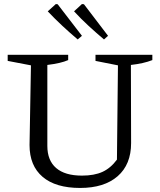

<svg xmlns="http://www.w3.org/2000/svg" viewBox="-20 -919 793 949"><path d="M376 10Q255 10 190.5 -45Q126 -100 126 -202L133 -596L18 -618V-648H317V-622Q281 -606 214 -598V-198Q214 -126 257.5 -88.5Q301 -51 385 -51Q446 -51 486.5 -69.5Q527 -88 558 -130L563 -596L452 -618V-648H733V-622Q690 -605 627 -598L628 -212Q628 -106 561.5 -48Q495 10 376 10ZM364 -724Q325 -757 288 -791.5Q251 -826 216 -863L256 -899L265 -898L385 -742ZM494 -724Q455 -757 417.5 -791.5Q380 -826 346 -863L385 -899L395 -898L514 -742Z"/></svg>

Font: Piazzolla
Style: Regular
Weight: 400
Designer: Juan Pablo del Peral
Foundry: Huerta Tipografica
Version: Version 1.330